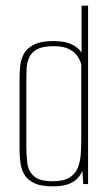

<svg xmlns="http://www.w3.org/2000/svg" viewBox="-20 -650 395 678"><path d="M166 8Q125 8 101.5 -3Q78 -14 66.5 -33Q55 -52 52 -76Q49 -100 49 -125V-375Q49 -399 52 -422Q55 -445 66.5 -463.5Q78 -482 102 -493.5Q126 -505 168 -505Q209 -505 233 -493.5Q257 -482 268 -464V-630H291V0H274L271 -47Q265 -32 253 -19.5Q241 -7 220.5 0.5Q200 8 166 8ZM167 -10Q206 -10 227 -24Q248 -38 256 -60.5Q264 -83 265.5 -109.5Q267 -136 267 -160V-422Q264 -435 254.5 -450Q245 -465 225 -476Q205 -487 170 -487Q132 -487 112 -476.5Q92 -466 83.5 -448Q75 -430 74 -408.5Q73 -387 73 -365V-131Q73 -102 76.5 -74Q80 -46 99.5 -28Q119 -10 167 -10Z"/></svg>

Font: Alumni Sans SC Thin
Style: Regular
Weight: 100
Designer: Robert E. Leuschke
Foundry: Robert E. Leuschke
Version: Version 1.018